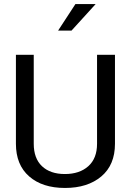

<svg xmlns="http://www.w3.org/2000/svg" viewBox="-20 -906 623 936"><path d="M453.1 -638.7H540.5V-205.1Q540.5 -102.1 473.9 -45.9Q407.2 10.3 296.9 10.3Q186.5 10.3 122.1 -46.1Q57.6 -102.5 57.6 -205.1V-638.7H144.5V-205.1Q144.5 -133.8 184.8 -95.7Q225.1 -57.6 296.4 -57.6Q367.7 -57.6 410.4 -95.7Q453.1 -133.8 453.1 -205.1ZM263.2 -756.8 347.7 -886.2H446.3L328.6 -756.8Z"/></svg>

Font: Yantramanav
Style: Regular
Weight: 400
Version: Version 1.001;PS 1.0;hotconv 1.0.72;makeotf.lib2.5.5900; ttf